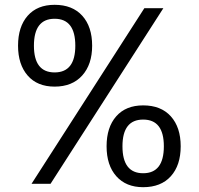

<svg xmlns="http://www.w3.org/2000/svg" viewBox="-20 -764 826 798"><path d="M659 -730 190 0H111L580 -730ZM55 -574Q55 -653 95 -698.5Q135 -744 207 -744Q281 -744 322 -698.5Q363 -653 363 -574Q363 -496 321.5 -450Q280 -404 207 -404Q135 -404 95 -450Q55 -496 55 -574ZM121 -574Q121 -463 207 -463Q293 -463 293 -574Q293 -686 207 -686Q121 -686 121 -574ZM575 -326Q649 -326 690 -280.5Q731 -235 731 -156Q731 -77 690 -31.5Q649 14 575 14Q504 14 463.5 -31.5Q423 -77 423 -156Q423 -235 463 -280.5Q503 -326 575 -326ZM489 -156Q489 -44 575 -44Q661 -44 661 -156Q661 -267 575 -267Q489 -267 489 -156Z"/></svg>

Font: Nacelle
Style: Regular
Weight: 400
Designer: Sora Sagano
Foundry: Sora Sagano
Version: Version 1.000;FEAKit 1.0